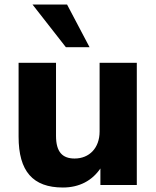

<svg xmlns="http://www.w3.org/2000/svg" viewBox="-20 -816 688 847"><path d="M257.3 11.2C330.1 11.2 386.2 -19 422.9 -72.8V0H583.5V-539.1H419.4V-235.8C419.4 -163.1 374 -116.7 309.1 -116.7C255.9 -116.7 227.1 -145 227.1 -216.8V-539.1H62V-212.9C62 -60.5 125 11.2 257.3 11.2ZM375 -607.9 275.9 -795.9H123.5L270.5 -607.9Z"/></svg>

Font: Winston ExtraBold
Style: Regular
Weight: 800
Designer: Vernon Adams, Kim Jin-seong, David Berlow, Cristiano Sobral
Foundry: The Winston Project Authors
Version: Version 3.004